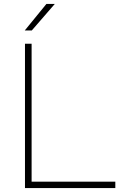

<svg xmlns="http://www.w3.org/2000/svg" viewBox="-20 -964 622 984"><path d="M108 0V-740H142V-33H571V0ZM107 -808 218 -944H261L143 -808Z"/></svg>

Font: Encode Sans Expanded Thin
Style: Regular
Weight: 100
Width: 7
Designer: Multiple Designers
Foundry: Impallari Type
Version: Version 3.000; ttfautohint (v1.8.3) -l 8 -r 50 -G 200 -x 14 